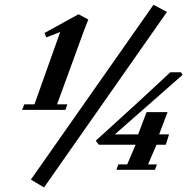

<svg xmlns="http://www.w3.org/2000/svg" viewBox="-20 -719 802 813"><path d="M166.5 74.7 110.8 41.5 629.9 -698.7 687 -668.5ZM73.7 -253.9 83 -277.3H126L234.9 -583.5L175.8 -560.5L168.9 -579.6L312.5 -658.7L354 -636.2Q341.8 -606.4 335.4 -588.9L221.7 -277.3H265.1L257.3 -253.9ZM473.1 0 481 -22.9H518.6L554.2 -106H398.9L385.3 -123L558.1 -280.3Q587.9 -307.6 637.7 -354Q687.5 -400.4 701.2 -413.1H746.6L752.9 -401.9L466.3 -149.9H564.9L600.6 -244.1H689.5L653.8 -149.9H695.8L682.1 -106H642.6L606.9 -22.9H644.5L636.2 0Z"/></svg>

Font: Elstob 18pt ExtraBold
Style: Italic
Weight: 800
Italic angle: -20°
Designer: Peter S. Baker
Version: Version 1.015